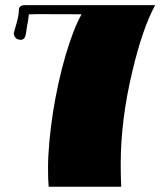

<svg xmlns="http://www.w3.org/2000/svg" viewBox="-20 -710 638 730"><path d="M439 -85.9Q439 -36.1 440.9 0H165Q162.6 -25.9 162.6 -71Q162.6 -116.2 167.7 -171.9Q172.9 -227.5 181.6 -283.7Q190.4 -339.8 202.6 -394.8Q214.8 -449.7 229 -498.5Q258.3 -598.6 290 -655.8H276.4L149.9 -656.2H115.2Q99.6 -656.2 89.4 -655.3Q88.4 -638.2 85.9 -627.2Q83.5 -616.2 82.5 -608.9Q79.1 -583.5 77.1 -575.2Q71.3 -554.7 51.3 -559.6Q42 -561.5 36.6 -569.8Q31.2 -578.1 33 -585.9Q34.7 -593.8 37.6 -602.8Q40.5 -611.8 43.5 -623.5Q51.8 -653.3 51.8 -671.9Q51.8 -690.4 75.2 -690.4H569.8Q521 -599.6 482.9 -437.5Q439 -253.9 439 -85.9Z"/></svg>

Font: Limelight
Style: Regular
Weight: 400
Designer: Nicole Fally
Foundry: Nicole Fally
Version: Version 1.002